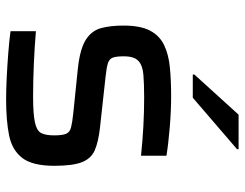

<svg xmlns="http://www.w3.org/2000/svg" viewBox="-104 -668 781 612"><g transform="rotate(90 286.0 -362.5)"><path d="M298 8Q264 8 225 6Q186 4 148 1Q110 -2 80 -6V-87Q125 -83 181 -80.5Q237 -78 288 -78Q345 -78 371.5 -84Q398 -90 405 -104.5Q412 -119 412 -145Q412 -171 407 -183Q402 -195 386.5 -199Q371 -203 342 -206L196 -221Q135 -228 106.5 -246.5Q78 -265 70 -295Q62 -325 62 -366Q62 -420 78 -450.5Q94 -481 124 -495.5Q154 -510 195.5 -514Q237 -518 288 -518Q334 -518 387.5 -513.5Q441 -509 477 -503V-422Q381 -432 292 -432Q247 -432 218 -429.5Q189 -427 174.5 -413.5Q160 -400 160 -367Q160 -344 164 -332.5Q168 -321 182 -316.5Q196 -312 225 -309L389 -291Q433 -286 459.5 -274.5Q486 -263 497.5 -233.5Q509 -204 509 -146Q509 -76 484 -43.5Q459 -11 412 -1.5Q365 8 298 8ZM218 -587V-592L346 -733H456V-728L292 -587Z"/></g></svg>

Font: Saira Expanded Medium
Style: Regular
Weight: 500
Width: 7
Designer: Hector Gatti with collaboration of the Omnibus-Type team
Foundry: Omnibus-Type
Version: Version 1.100; ttfautohint (v1.8.3)